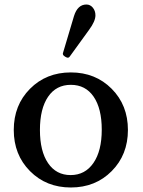

<svg xmlns="http://www.w3.org/2000/svg" viewBox="-20 -821 636 851"><path d="M270 -569 267 -571Q255 -578 260 -589L308 -750Q324 -801 363 -801Q380 -801 391.5 -787Q403 -773 403 -753Q403 -727 375 -689L291 -573Q284 -560 270 -569ZM475 -62.5Q403 10 294 10Q185 10 113 -62.5Q41 -135 41 -245Q41 -355 113 -427.5Q185 -500 294 -500Q403 -500 475 -427.5Q547 -355 547 -245Q547 -135 475 -62.5ZM193 -98Q229 -45 293 -45Q357 -45 394 -98.5Q431 -152 431 -246Q431 -340 395 -392.5Q359 -445 294 -445Q229 -445 193 -392Q157 -339 157 -245Q157 -151 193 -98Z"/></svg>

Font: Caslon OS
Style: Regular
Weight: 400
Designer: Alfredo Marco Pradil
Foundry: Hanken Design Co.
Version: Version 1.000;PS 001.000;hotconv 1.0.88;makeotf.lib2.5.64775